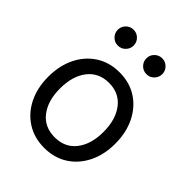

<svg xmlns="http://www.w3.org/2000/svg" viewBox="-210 -843 969 969"><g transform="rotate(45 274.5 -358.5)"><path d="M274.4 11.7Q203.1 11.7 149.2 -22.7Q95.2 -57.1 65.2 -117.7Q35.2 -178.2 35.2 -256.8Q35.2 -335.9 65.2 -397Q95.2 -458 149.2 -492.7Q203.1 -527.3 274.4 -527.3Q346.2 -527.3 399.9 -492.7Q453.6 -458 483.6 -397Q513.7 -335.9 513.7 -256.8Q513.7 -178.2 483.6 -117.7Q453.6 -57.1 399.9 -22.7Q346.2 11.7 274.4 11.7ZM274.4 -63.5Q347.7 -63.5 388.7 -116.5Q429.7 -169.4 429.7 -256.8Q429.7 -345.2 388.4 -398.7Q347.2 -452.1 274.4 -452.1Q201.7 -452.1 160.4 -398.9Q119.1 -345.7 119.1 -256.8Q119.1 -168.9 160.2 -116.2Q201.2 -63.5 274.4 -63.5ZM172.4 -616.2Q148.9 -616.2 132.3 -632.8Q115.7 -649.4 115.7 -672.9Q115.7 -696.3 132.3 -712.9Q148.9 -729.5 172.4 -729.5Q195.8 -729.5 212.4 -712.9Q229 -696.3 229 -672.9Q229 -649.4 212.4 -632.8Q195.8 -616.2 172.4 -616.2ZM376.5 -616.2Q353 -616.2 336.4 -632.8Q319.8 -649.4 319.8 -672.9Q319.8 -696.3 336.4 -712.9Q353 -729.5 376.5 -729.5Q399.9 -729.5 416.5 -712.9Q433.1 -696.3 433.1 -672.9Q433.1 -649.4 416.5 -632.8Q399.9 -616.2 376.5 -616.2Z"/></g></svg>

Font: Inter Display
Style: Regular
Weight: 400
Designer: Rasmus Andersson
Foundry: rsms
Version: Version 4.001;git-9221beed3